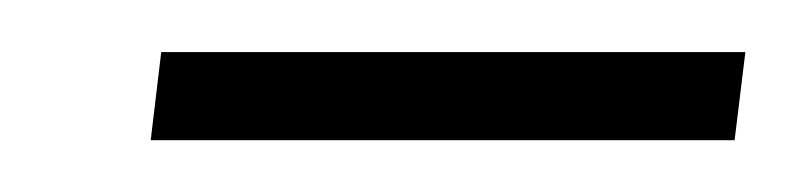

<svg xmlns="http://www.w3.org/2000/svg" viewBox="-20 -514 303 73"><path d="M37.3 -460.7 41.3 -494.2H263.4L259.3 -460.7Z"/></svg>

Font: Genos Thin
Style: Italic
Weight: 100
Italic angle: -8°
Designer: Robert E. Leuschke
Foundry: Robert E. Leuschke
Version: Version 1.010